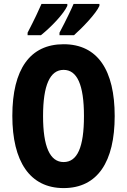

<svg xmlns="http://www.w3.org/2000/svg" viewBox="-20 -951 649 981"><path d="M488 -921V-931H356C345 -905 319 -850 284 -784V-771H358C402 -810 471 -882 488 -921ZM324 -921V-931H192C181 -905 156 -851 121 -784V-771H189C244 -815 305 -880 324 -921ZM566 -358C566 -591 480 -725 305 -725C134 -725 43 -598 43 -359C43 -127 132 10 305 10C479 10 566 -125 566 -358ZM200 -358C200 -515 235 -594 305 -594C374 -594 409 -518 409 -358C409 -198 375 -123 305 -123C235 -123 200 -202 200 -358Z"/></svg>

Font: Noto Sans Kannada ExtraCondensed ExtraBold
Style: Regular
Weight: 800
Width: 2
Designer: Jelle Bosma - Monotype Design Team
Foundry: Monotype Imaging Inc.
Version: Version 2.005